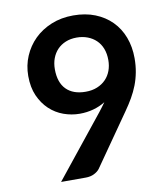

<svg xmlns="http://www.w3.org/2000/svg" viewBox="-82 -799 744 867"><g transform="rotate(-10 290.0 -365.5)"><path d="M265.1 -288.6Q227.5 -288.6 191.4 -301.5Q155.3 -314.5 127.2 -340.8Q99.1 -367.2 82 -405.8Q64.9 -444.3 64.9 -496.6Q64.9 -544.9 83 -587.4Q101.1 -629.9 133.5 -661.9Q166 -693.8 211.4 -712.4Q256.8 -731 312 -731Q367.7 -731 411.9 -713.4Q456.1 -695.8 487.3 -664.3Q518.6 -632.8 535.2 -588.9Q551.8 -544.9 551.8 -492.7Q551.8 -459 546.1 -429Q540.5 -398.9 529.8 -371.1Q519 -343.3 503.9 -317.1Q488.8 -291 470.2 -264.6L305.2 -28.3Q296.4 -16.6 279.8 -8.3Q263.2 0 241.2 0H127.9L352.5 -280.3Q360.8 -291 368.4 -301Q376 -311 382.8 -320.8Q357.9 -305.2 327.9 -296.9Q297.9 -288.6 265.1 -288.6ZM433.6 -504.9Q433.6 -534.7 424.6 -557.9Q415.5 -581.1 398.9 -596.9Q382.3 -612.8 359.6 -621.3Q336.9 -629.9 310.1 -629.9Q281.7 -629.9 259.3 -620.6Q236.8 -611.3 221.2 -595Q205.6 -578.6 197 -555.9Q188.5 -533.2 188.5 -505.9Q188.5 -445.3 219.7 -413.6Q251 -381.8 308.6 -381.8Q338.4 -381.8 361.6 -391.4Q384.8 -400.9 400.9 -417.5Q417 -434.1 425.3 -456.5Q433.6 -479 433.6 -504.9Z"/></g></svg>

Font: Kantumruy
Style: Bold
Weight: 600
Foundry: Sovichet Tep
Version: Version 1.20 August 16, 2013